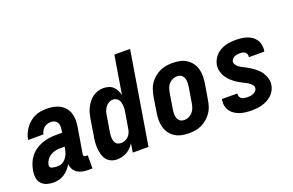

<svg xmlns="http://www.w3.org/2000/svg" viewBox="-92 -1080 2185 1434"><g transform="rotate(-20 1000.0 -363.5)"><path d="M130 8Q103 8 77 0Q51 -8 34 -27.5Q17 -47 13.5 -74Q10 -101 15 -129Q20 -157 30.5 -184Q41 -211 59.5 -234.5Q78 -258 103 -275Q128 -292 155 -302Q182 -312 210.5 -316Q239 -320 266 -320H316L319 -342Q322 -357 321 -372Q320 -387 313 -399.5Q306 -412 293 -418Q280 -424 265 -424Q251 -424 236.5 -420Q222 -416 210 -406.5Q198 -397 190.5 -383.5Q183 -370 181 -356H59Q62 -379 71.5 -401.5Q81 -424 95.5 -444.5Q110 -465 129.5 -482Q149 -499 171.5 -509.5Q194 -520 217.5 -524Q241 -528 264 -528Q292 -528 319 -523.5Q346 -519 369 -507Q392 -495 409 -475.5Q426 -456 434.5 -432Q443 -408 443.5 -380.5Q444 -353 440 -325L405 -115Q403 -107 408.5 -101.5Q414 -96 421 -96H438V8H403Q380 8 358 3.5Q336 -1 318 -13Q300 -25 289.5 -44.5Q279 -64 279 -86Q268 -66 252.5 -48Q237 -30 217 -17Q197 -4 174.5 2Q152 8 130 8ZM197 -96Q210 -96 223 -99Q236 -102 247 -110.5Q258 -119 266.5 -130Q275 -141 281 -153Q287 -165 290.5 -178Q294 -191 296 -204L298 -216H265Q245 -216 224.5 -212Q204 -208 185 -196Q166 -184 153.5 -165.5Q141 -147 138 -126Q137 -120 139.5 -114Q142 -108 147 -105Q152 -102 158 -100.5Q164 -99 170.5 -98Q177 -97 183.5 -96.5Q190 -96 197 -96Z M635 8Q609 8 587 -2Q565 -12 551 -31Q537 -50 531 -73.5Q525 -97 523 -122Q521 -147 523.5 -172.5Q526 -198 531 -223L550 -343Q554 -365 559.5 -387Q565 -409 575.5 -429.5Q586 -450 600.5 -469Q615 -488 634 -501.5Q653 -515 675 -521.5Q697 -528 719 -528Q741 -528 761 -521.5Q781 -515 795.5 -501Q810 -487 819 -468.5Q828 -450 832 -430L882 -735H1007L886 0H761L772 -70Q761 -53 746 -37.5Q731 -22 713 -12Q695 -2 674.5 3Q654 8 635 8ZM704 -97Q719 -97 735 -103Q751 -109 763 -121Q775 -133 781.5 -148.5Q788 -164 790 -179L810 -299Q813 -313 814 -326.5Q815 -340 814 -353Q813 -366 810 -379Q807 -392 799.5 -402Q792 -412 780.5 -417.5Q769 -423 755 -423Q739 -423 723 -414Q707 -405 696.5 -390.5Q686 -376 680.5 -359.5Q675 -343 673 -326L653 -206Q651 -194 650 -182Q649 -170 649.5 -158Q650 -146 653 -135Q656 -124 662.5 -115Q669 -106 680.5 -101.5Q692 -97 704 -97Z M1206 8Q1176 8 1147.5 2Q1119 -4 1095.5 -19Q1072 -34 1056 -56.5Q1040 -79 1032.5 -106.5Q1025 -134 1025.5 -164Q1026 -194 1031 -223L1050 -343Q1055 -368 1063 -393Q1071 -418 1086 -440Q1101 -462 1122 -479.5Q1143 -497 1167 -508.5Q1191 -520 1216.5 -524Q1242 -528 1267 -528Q1297 -528 1325.5 -522Q1354 -516 1377.5 -501Q1401 -486 1417.5 -463.5Q1434 -441 1441.5 -413.5Q1449 -386 1448.5 -356Q1448 -326 1443 -297L1423 -177Q1419 -152 1411 -127Q1403 -102 1387.5 -80Q1372 -58 1351.5 -40.5Q1331 -23 1307 -11.5Q1283 0 1257 4Q1231 8 1206 8ZM1208 -97Q1226 -97 1243 -105Q1260 -113 1272.5 -127Q1285 -141 1291.5 -158.5Q1298 -176 1301 -194L1321 -314Q1323 -326 1324 -338.5Q1325 -351 1324 -363Q1323 -375 1319 -386Q1315 -397 1307.5 -406Q1300 -415 1289 -419Q1278 -423 1266 -423Q1248 -423 1230.5 -415Q1213 -407 1200.5 -393Q1188 -379 1182 -361.5Q1176 -344 1173 -326L1153 -206Q1151 -194 1150 -181.5Q1149 -169 1150 -157Q1151 -145 1154.5 -134Q1158 -123 1165.5 -114Q1173 -105 1184.5 -101Q1196 -97 1208 -97Z M1705 8Q1681 8 1658 5.5Q1635 3 1613.5 -4Q1592 -11 1573 -23Q1554 -35 1541 -53Q1528 -71 1523 -94Q1518 -117 1522 -141Q1522 -142 1522.5 -144Q1523 -146 1524 -148H1646V-145Q1644 -133 1648.5 -122.5Q1653 -112 1662 -106Q1671 -100 1682.5 -98Q1694 -96 1706 -96Q1718 -96 1729.5 -97Q1741 -98 1752 -102.5Q1763 -107 1773 -115.5Q1783 -124 1785 -136Q1788 -150 1780.5 -161Q1773 -172 1763 -180.5Q1753 -189 1741.5 -195Q1730 -201 1718.5 -207Q1707 -213 1695.5 -219Q1684 -225 1673 -232Q1662 -239 1652 -246.5Q1642 -254 1632.5 -262.5Q1623 -271 1614.5 -280.5Q1606 -290 1598.5 -301Q1591 -312 1586 -323.5Q1581 -335 1577.5 -348Q1574 -361 1573.5 -374.5Q1573 -388 1575 -402Q1579 -422 1589 -441.5Q1599 -461 1614 -476Q1629 -491 1648 -501.5Q1667 -512 1687 -518Q1707 -524 1727.5 -526Q1748 -528 1768 -528Q1791 -528 1813.5 -525.5Q1836 -523 1857.5 -516Q1879 -509 1897 -496.5Q1915 -484 1927 -466Q1939 -448 1943 -425.5Q1947 -403 1944 -380Q1943 -378 1943 -376.5Q1943 -375 1941 -373H1819L1820 -375Q1822 -386 1818.5 -396.5Q1815 -407 1807 -413Q1799 -419 1789 -421.5Q1779 -424 1768 -424Q1757 -424 1746 -422.5Q1735 -421 1725 -417Q1715 -413 1706.5 -404.5Q1698 -396 1696 -385Q1694 -371 1701 -359.5Q1708 -348 1718 -340Q1728 -332 1739.5 -325.5Q1751 -319 1762.5 -313.5Q1774 -308 1785.5 -301.5Q1797 -295 1807.5 -288Q1818 -281 1829 -273.5Q1840 -266 1849 -257.5Q1858 -249 1867 -239.5Q1876 -230 1882.5 -219.5Q1889 -209 1894.5 -197Q1900 -185 1903.5 -172Q1907 -159 1908 -145.5Q1909 -132 1906 -118Q1903 -98 1892 -78Q1881 -58 1864.5 -43Q1848 -28 1828.5 -18Q1809 -8 1788.5 -2Q1768 4 1747 6Q1726 8 1705 8Z"/></g></svg>

Font: Iosevka SS18 Extrabold
Style: Italic
Weight: 800
Italic angle: -9°
Monospace: yes
Designer: Belleve Invis
Foundry: Belleve Invis
Version: Version 25.1.1; ttfautohint (v1.8.4)